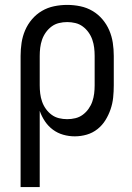

<svg xmlns="http://www.w3.org/2000/svg" viewBox="-20 -548 540 783"><path d="M64 215V-320Q64 -347 68 -373.5Q72 -400 82.5 -424.5Q93 -449 110.5 -469.5Q128 -490 151 -503.5Q174 -517 200.5 -522.5Q227 -528 254 -528Q281 -528 307.5 -522.5Q334 -517 357 -503.5Q380 -490 397.5 -469.5Q415 -449 425.5 -424.5Q436 -400 440 -373.5Q444 -347 444 -320V-200Q444 -175 441.5 -150.5Q439 -126 431 -102.5Q423 -79 410 -58Q397 -37 377.5 -21.5Q358 -6 334 1Q310 8 285 8Q261 8 238 1.5Q215 -5 196 -19Q177 -33 163.5 -53Q150 -73 142 -96V215ZM254 -62Q271 -62 287.5 -66Q304 -70 317.5 -80Q331 -90 341 -104Q351 -118 356.5 -134Q362 -150 364 -166.5Q366 -183 366 -200V-320Q366 -337 364 -353.5Q362 -370 356.5 -386Q351 -402 341 -416Q331 -430 317.5 -440Q304 -450 287.5 -454Q271 -458 254 -458Q237 -458 220.5 -454Q204 -450 190.5 -440Q177 -430 167 -416Q157 -402 151.5 -386Q146 -370 144 -353.5Q142 -337 142 -320V-200Q142 -183 144 -166.5Q146 -150 151.5 -134Q157 -118 167 -104Q177 -90 190.5 -80Q204 -70 220.5 -66Q237 -62 254 -62Z"/></svg>

Font: Iosevka
Style: Regular
Weight: 400
Monospace: yes
Designer: Belleve Invis
Foundry: Belleve Invis
Version: Version 33.2.3; ttfautohint (v1.8.4)